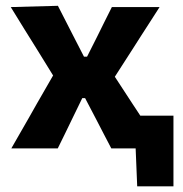

<svg xmlns="http://www.w3.org/2000/svg" viewBox="-20 -524 646 678"><path d="M20 0Q39.5 -34.5 54.5 -60.2Q69.5 -86 82.5 -109Q95.5 -132 110.5 -158.5L167.5 -257.5L111 -349Q87.5 -386.5 67.2 -419.2Q47 -452 18 -499L184.5 -503.5Q200 -473.5 213 -447.8Q226 -422 240.5 -394L276.5 -324H287.5L322.5 -393.5Q336 -421.5 348.2 -445.5Q360.5 -469.5 375 -499H543.5Q522.5 -466 507.2 -442.5Q492 -419 478.5 -398Q465 -377 448.5 -351L385.5 -253L448.5 -156.5Q455.5 -146 462.2 -135.8Q469 -125.5 475.5 -115.5H592.5V134H464.5L459 0H373Q358.5 -27.5 346.8 -50.2Q335 -73 320.5 -101L280.5 -177.5H270.5L235 -104.5Q221 -75.5 209.8 -52.5Q198.5 -29.5 184 0Z"/></svg>

Font: Commissioner
Style: Bold
Weight: 700
Designer: Kostas Bartsokas
Foundry: Kostas Bartsokas
Version: Version 1.000; ttfautohint (v1.8.3)